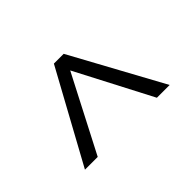

<svg xmlns="http://www.w3.org/2000/svg" viewBox="-110 -655 670 670"><g transform="rotate(45 224.5 -320.0)"><path d="M98.1 -319.8 379.4 -174.3V-111.3L41 -296.4V-344.7L379.4 -529.3V-466.3Z"/></g></svg>

Font: Roboto Condensed Light
Style: Regular
Weight: 300
Designer: Google
Version: Version 2.134; 2016